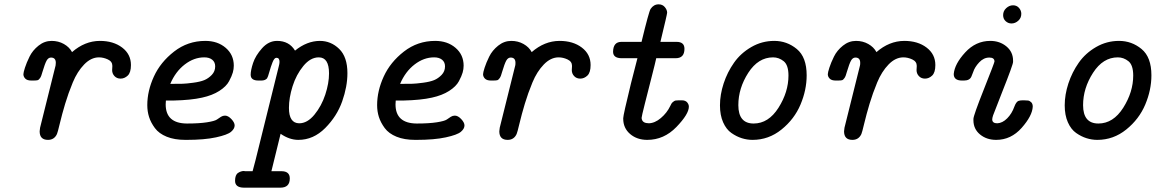

<svg xmlns="http://www.w3.org/2000/svg" viewBox="-20 -635 5289 877"><path d="M86.9 -295.9Q86.9 -303.7 94 -325.9Q101.1 -348.1 115 -376.5Q128.9 -404.8 156 -426.5Q183.1 -448.2 215.8 -448.2Q246.6 -448.2 271.7 -434.1Q296.9 -419.9 309.1 -397Q367.2 -447.8 436 -448.2Q498 -448.2 538.1 -417.7Q578.1 -387.2 578.1 -337.9Q578.1 -303.7 563.5 -289.8Q548.8 -275.9 530.8 -275.9Q513.7 -275.9 502.9 -287.4Q492.2 -298.8 492.2 -314.9Q492.2 -317.9 492.7 -324Q493.2 -330.1 493.2 -334Q493.2 -354 472.7 -363.5Q452.1 -373 432.1 -373Q396 -373 364.5 -340.6Q333 -308.1 312.5 -258.5Q292 -209 277.6 -160.9Q263.2 -112.8 253.2 -70.8Q243.2 -28.8 240.2 -22.9Q228 3.9 199.2 3.9Q161.1 3.9 161.1 -35.2Q161.1 -40 163.1 -51.8L233.9 -335.9Q234.9 -339.8 234.9 -348.1Q234.9 -372.1 212.9 -372.1Q200.7 -372.1 192.9 -358.2Q185.1 -344.2 173.8 -306.2Q168.9 -287.1 163.1 -278.6Q157.2 -270 151.6 -268.6Q146 -267.1 131.8 -267.1H123Q104 -267.1 95.5 -275.9Q86.9 -284.7 86.9 -295.9Z M652.8 -154.8Q652.8 -219.7 682.9 -285.4Q712.9 -351.1 775.4 -399.7Q837.9 -448.2 918 -448.2Q974.1 -448.2 1011 -416.5Q1047.9 -384.8 1047.9 -335Q1047.9 -319.8 1043.5 -304Q1039.1 -288.1 1026.4 -264.2Q1013.7 -240.2 981.7 -219.7Q949.7 -199.2 902.8 -189Q853 -177.7 772.9 -175.8H737.8Q736.8 -164.6 736.8 -158.2Q736.8 -71.3 834 -70.8Q890.1 -70.8 925.5 -76.4Q960.9 -82 970.9 -89.1Q981 -96.2 989.5 -101.6Q998 -106.9 1007.8 -106.9Q1022 -106.9 1036.9 -91.1Q1051.8 -75.2 1051.8 -62Q1051.8 -46.9 1035.4 -33Q1019 -19 966.6 -7.6Q914.1 3.9 832 3.9H826.7Q776.9 3.9 741.5 -10.5Q706.1 -24.9 687.5 -50Q668.9 -75.2 660.9 -100.6Q652.8 -126 652.8 -154.8ZM757.8 -252H770Q796.9 -252 814 -252.4Q831.1 -252.9 862.5 -257.1Q894 -261.2 913.1 -269Q932.1 -276.9 947.5 -293Q962.9 -309.1 962.9 -332Q962.9 -351.1 949.5 -362.1Q936 -373 913.1 -373Q866.2 -373 824 -340.6Q781.7 -308.1 757.8 -252Z M1053.7 190.9Q1053.7 164.1 1067.1 155Q1080.6 146 1094.7 146L1098.6 147H1133.8Q1135.7 138.2 1140.4 122.1Q1145 106 1147 97.2L1252.9 -330.1Q1256.8 -344.2 1256.8 -352.1Q1256.8 -371.1 1242.7 -371.1Q1232.9 -371.1 1224.9 -350.6Q1216.8 -330.1 1210.2 -306.2Q1203.6 -282.2 1199.7 -276.9Q1190.9 -267.1 1173.8 -267.1H1160.6Q1125 -267.1 1125 -293.5Q1125 -314 1136 -347.4Q1147 -380.9 1177 -414.6Q1207 -448.2 1245.6 -448.2Q1300.8 -448.2 1327.6 -403.8Q1381.8 -447.8 1440.9 -448.2Q1491.7 -448.2 1529.3 -411.6Q1566.9 -375 1566.9 -300.8Q1566.9 -239.7 1543 -171.9Q1519 -104 1465.3 -50Q1411.6 3.9 1342.8 3.9Q1301.8 3.9 1261.7 -23.9L1219.7 147H1265.6Q1303.7 147 1303.7 180.2Q1303.7 222.2 1260.7 222.2H1093.8Q1053.7 221.7 1053.7 190.9ZM1299.8 -142.1Q1299.8 -72.3 1346.7 -71.8Q1383.8 -71.8 1416.3 -111.3Q1448.7 -150.9 1465.8 -202.9Q1482.9 -254.9 1482.9 -299.8Q1482.9 -373 1436 -373Q1397.9 -373 1365.5 -333.5Q1333 -293.9 1316.4 -241Q1299.8 -188 1299.8 -142.1Z M1702.6 -154.8Q1702.6 -219.7 1732.7 -285.4Q1762.7 -351.1 1825.2 -399.7Q1887.7 -448.2 1967.8 -448.2Q2023.9 -448.2 2060.8 -416.5Q2097.7 -384.8 2097.7 -335Q2097.7 -319.8 2093.3 -304Q2088.9 -288.1 2076.2 -264.2Q2063.5 -240.2 2031.5 -219.7Q1999.5 -199.2 1952.6 -189Q1902.8 -177.7 1822.8 -175.8H1787.6Q1786.6 -164.6 1786.6 -158.2Q1786.6 -71.3 1883.8 -70.8Q1939.9 -70.8 1975.3 -76.4Q2010.7 -82 2020.8 -89.1Q2030.8 -96.2 2039.3 -101.6Q2047.9 -106.9 2057.6 -106.9Q2071.8 -106.9 2086.7 -91.1Q2101.6 -75.2 2101.6 -62Q2101.6 -46.9 2085.2 -33Q2068.8 -19 2016.4 -7.6Q1963.9 3.9 1881.8 3.9H1876.5Q1826.7 3.9 1791.3 -10.5Q1755.9 -24.9 1737.3 -50Q1718.8 -75.2 1710.7 -100.6Q1702.6 -126 1702.6 -154.8ZM1807.6 -252H1819.8Q1846.7 -252 1863.8 -252.4Q1880.9 -252.9 1912.4 -257.1Q1943.8 -261.2 1962.9 -269Q1981.9 -276.9 1997.3 -293Q2012.7 -309.1 2012.7 -332Q2012.7 -351.1 1999.3 -362.1Q1985.8 -373 1962.9 -373Q1916 -373 1873.8 -340.6Q1831.5 -308.1 1807.6 -252Z M2186.5 -295.9Q2186.5 -303.7 2193.6 -325.9Q2200.7 -348.1 2214.6 -376.5Q2228.5 -404.8 2255.6 -426.5Q2282.7 -448.2 2315.4 -448.2Q2346.2 -448.2 2371.3 -434.1Q2396.5 -419.9 2408.7 -397Q2466.8 -447.8 2535.6 -448.2Q2597.7 -448.2 2637.7 -417.7Q2677.7 -387.2 2677.7 -337.9Q2677.7 -303.7 2663.1 -289.8Q2648.4 -275.9 2630.4 -275.9Q2613.3 -275.9 2602.5 -287.4Q2591.8 -298.8 2591.8 -314.9Q2591.8 -317.9 2592.3 -324Q2592.8 -330.1 2592.8 -334Q2592.8 -354 2572.3 -363.5Q2551.8 -373 2531.7 -373Q2495.6 -373 2464.1 -340.6Q2432.6 -308.1 2412.1 -258.5Q2391.6 -209 2377.2 -160.9Q2362.8 -112.8 2352.8 -70.8Q2342.8 -28.8 2339.8 -22.9Q2327.6 3.9 2298.8 3.9Q2260.7 3.9 2260.7 -35.2Q2260.7 -40 2262.7 -51.8L2333.5 -335.9Q2334.5 -339.8 2334.5 -348.1Q2334.5 -372.1 2312.5 -372.1Q2300.3 -372.1 2292.5 -358.2Q2284.7 -344.2 2273.4 -306.2Q2268.6 -287.1 2262.7 -278.6Q2256.8 -270 2251.2 -268.6Q2245.6 -267.1 2231.4 -267.1H2222.7Q2203.6 -267.1 2195.1 -275.9Q2186.5 -284.7 2186.5 -295.9Z M2780.3 -398.9Q2781.2 -443.8 2818.4 -443.8H2910.6V-444.8Q2943.8 -582 2951.7 -594.2Q2965.8 -615.2 2988.3 -615.2Q3006.3 -615.2 3016.8 -602.5Q3027.3 -589.8 3027.3 -577.1Q3027.3 -570.3 2996.6 -443.8H3070.3Q3106.4 -443.8 3106.4 -412.1Q3106.4 -369.1 3066.4 -369.1H2977.5Q2973.6 -350.1 2956.5 -283.4Q2939.5 -216.8 2925 -159.4Q2910.6 -102.1 2910.6 -96.2Q2912.6 -72.3 2941.9 -72.3Q2942.4 -72.3 2942.4 -71.8Q2971.2 -72.3 2998.5 -95.7Q3026.4 -119.1 3041.5 -150.9Q3046.4 -163.1 3053.5 -168.9Q3060.5 -174.8 3065.4 -175.8Q3070.3 -176.8 3080.6 -176.8H3093.8Q3110.8 -176.8 3118.7 -167.5Q3126.5 -158.2 3126.5 -147.9Q3126.5 -113.8 3069.6 -54.9Q3012.7 3.9 2936.5 3.9Q2889.6 3.9 2858.2 -22.9Q2826.7 -49.8 2826.7 -92.8Q2826.7 -93.8 2826.7 -95.2Q2826.7 -109.4 2862.3 -254.9Q2880.4 -322.8 2891.6 -369.1H2817.4Q2780.3 -370.1 2780.3 -398.9Z M3268.6 -153.8Q3268.6 -202.6 3285.4 -253.9Q3302.2 -305.2 3332.8 -348.6Q3363.3 -392.1 3411.9 -420.2Q3460.4 -448.2 3516.6 -448.2Q3574.7 -448.2 3619.6 -411.1Q3664.6 -374 3664.6 -291Q3664.6 -224.1 3636.5 -157.5Q3608.4 -90.8 3549.8 -43.5Q3491.2 3.9 3417.5 3.9Q3392.6 3.9 3368.4 -3.7Q3344.2 -11.2 3320.8 -27.6Q3297.4 -43.9 3283 -76.4Q3268.6 -108.9 3268.6 -153.8ZM3352.5 -154.8Q3352.5 -70.8 3422.4 -70.8Q3490.2 -70.8 3535.9 -142.8Q3581.5 -214.8 3581.5 -290Q3581.5 -337.9 3559.6 -355.5Q3537.6 -373 3511.2 -373Q3443.4 -373 3397.9 -302.5Q3352.5 -231.9 3352.5 -154.8Z M3761.2 -295.9Q3761.2 -303.7 3768.3 -325.9Q3775.4 -348.1 3789.3 -376.5Q3803.2 -404.8 3830.3 -426.5Q3857.4 -448.2 3890.1 -448.2Q3920.9 -448.2 3946 -434.1Q3971.2 -419.9 3983.4 -397Q4041.5 -447.8 4110.4 -448.2Q4172.4 -448.2 4212.4 -417.7Q4252.4 -387.2 4252.4 -337.9Q4252.4 -303.7 4237.8 -289.8Q4223.1 -275.9 4205.1 -275.9Q4188 -275.9 4177.2 -287.4Q4166.5 -298.8 4166.5 -314.9Q4166.5 -317.9 4167 -324Q4167.5 -330.1 4167.5 -334Q4167.5 -354 4147 -363.5Q4126.5 -373 4106.4 -373Q4070.3 -373 4038.8 -340.6Q4007.3 -308.1 3986.8 -258.5Q3966.3 -209 3951.9 -160.9Q3937.5 -112.8 3927.5 -70.8Q3917.5 -28.8 3914.6 -22.9Q3902.3 3.9 3873.5 3.9Q3835.4 3.9 3835.4 -35.2Q3835.4 -40 3837.4 -51.8L3908.2 -335.9Q3909.2 -339.8 3909.2 -348.1Q3909.2 -372.1 3887.2 -372.1Q3875 -372.1 3867.2 -358.2Q3859.4 -344.2 3848.1 -306.2Q3843.3 -287.1 3837.4 -278.6Q3831.5 -270 3825.9 -268.6Q3820.3 -267.1 3806.2 -267.1H3797.4Q3778.3 -267.1 3769.8 -275.9Q3761.2 -284.7 3761.2 -295.9Z M4336.4 -296.9Q4340.3 -342.8 4388.7 -395.5Q4437 -448.2 4503.4 -448.2Q4546.4 -448.2 4576.9 -423.1Q4607.4 -397.9 4607.4 -357.9V-352.1Q4607.4 -339.8 4558.1 -215.8Q4533.2 -151.9 4516.1 -107.9Q4512.2 -95.7 4512.2 -89.8Q4512.2 -71.8 4535.2 -71.8Q4559.1 -72.8 4580.6 -94.5Q4602.1 -116.2 4613.3 -147.9Q4621.1 -168.9 4631.3 -173.8Q4639.2 -176.8 4651.4 -176.8H4656.2Q4668.5 -176.8 4675.8 -175.8Q4683.1 -174.8 4690.2 -168Q4697.3 -161.1 4697.3 -147.9Q4695.3 -106 4646.7 -51Q4598.1 3.9 4530.3 3.9Q4486.3 3.9 4456.3 -21Q4426.3 -45.9 4426.3 -85.9V-91.8Q4426.3 -106.9 4474.4 -228Q4522.5 -349.1 4522.5 -354Q4522.5 -372.1 4499 -372.1Q4473.1 -372.1 4452.6 -350.1Q4432.1 -328.1 4425.3 -306.2L4417 -285.2Q4409.2 -267.1 4383.3 -267.1H4374Q4336.4 -267.1 4336.4 -296.9ZM4562 -565.9Q4562 -585 4576.2 -597.9Q4590.3 -610.8 4607.2 -610.8Q4624 -610.8 4634.5 -598.9Q4645 -586.9 4645 -571.8Q4645 -552.7 4631.1 -540.3Q4617.2 -527.8 4600.1 -527.8Q4585 -527.8 4573.5 -538.3Q4562 -548.8 4562 -565.9Z M4843.3 -153.8Q4843.3 -202.6 4860.1 -253.9Q4877 -305.2 4907.5 -348.6Q4938 -392.1 4986.6 -420.2Q5035.2 -448.2 5091.3 -448.2Q5149.4 -448.2 5194.3 -411.1Q5239.3 -374 5239.3 -291Q5239.3 -224.1 5211.2 -157.5Q5183.1 -90.8 5124.5 -43.5Q5065.9 3.9 4992.2 3.9Q4967.3 3.9 4943.1 -3.7Q4918.9 -11.2 4895.5 -27.6Q4872.1 -43.9 4857.7 -76.4Q4843.3 -108.9 4843.3 -153.8ZM4927.2 -154.8Q4927.2 -70.8 4997.1 -70.8Q5064.9 -70.8 5110.6 -142.8Q5156.2 -214.8 5156.2 -290Q5156.2 -337.9 5134.3 -355.5Q5112.3 -373 5085.9 -373Q5018.1 -373 4972.7 -302.5Q4927.2 -231.9 4927.2 -154.8Z"/></svg>

Font: CMU Typewriter Text
Style: BoldItalic
Weight: 700
Italic angle: -14.04°
Version: Version 0.7.0